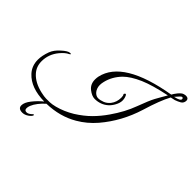

<svg xmlns="http://www.w3.org/2000/svg" viewBox="-254 -1020 1705 1705"><g transform="rotate(45 598.0 -167.5)"><path d="M1077 -628Q1030 -542 980 -376Q917 -173 785 -18Q716 62 628 113Q500 188 336 192Q306 218 282 249Q258 280 247 307.5Q236 335 239.5 353.5Q243 372 267 371Q288 371 318 341Q330 336 328 345Q325 361 296 381Q268 400 240 400Q188 400 188 359Q188 323 225 276Q262 229 308 192Q138 190 54 99Q5 46 5 -31Q5 -82 28 -145Q46 -192 92 -232Q139 -275 165 -276Q175 -276 177 -274Q180 -270 166 -262Q134 -248 97 -204Q38 -133 38 -45Q38 23 81 70Q134 129 234 152Q256 157 273 159.5Q290 162 301 162Q324 162 348.5 161.5Q373 161 413 151Q494 130 572 83Q648 35 702 -19Q756 -73 802 -140Q880 -252 920 -361Q961 -472 986 -518L1017 -573L1034 -602L1046 -623Q886 -590 793 -550Q695 -507 644 -456Q579 -389 559 -305Q553 -281 553 -261Q553 -240 559.5 -222.5Q566 -205 576 -193Q586 -181 599 -174Q612 -167 625 -167Q652 -167 682.5 -179Q713 -191 736 -219Q768 -260 768 -316Q768 -343 760 -351Q758 -355 762 -360Q772 -375 781 -360Q794 -335 794 -305.5Q794 -276 775 -241Q741 -177 677 -153Q645 -141 608 -141Q572 -141 530 -174Q488 -207 488 -266Q488 -286 492 -305Q549 -562 1062 -649Q1067 -659 1075 -670.5Q1083 -682 1094 -696Q1118 -724 1134.5 -729.5Q1151 -735 1162 -735Q1195 -735 1196 -707Q1196 -677 1172 -661Q1148 -647 1119 -637ZM1094 -653Q1162 -667 1159 -691Q1157 -703 1145 -703Q1135 -703 1094 -653Z"/></g></svg>

Font: #9Slide05 Great Vibes
Style: Regular
Weight: 400
Designer: Robert E. Leuschke
Foundry: Robert E. Leuschke
Version: Version 1.001